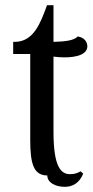

<svg xmlns="http://www.w3.org/2000/svg" viewBox="-20 -620 358 743"><path d="M187 -401C201 -399 217 -398 230 -398C273 -398 318 -408 318 -441C318 -453 311 -474 281 -479C267 -464 235 -459 187 -458V-600H162C137 -531 110 -458 37 -458H31V-411H97V-79C97 11 109 59 163 59C163 86 193 103 231 103C262 103 288 87 302 52L292 43C281 49 270 54 251 54C218 54 187 30 187 -109Z"/></svg>

Font: Milonga
Style: Regular
Weight: 400
Designer: Pablo Impallari, Brenda Gallo, Rodrigo Fuenzalida
Foundry: Pablo Impallari, Brenda Gallo, Rodrigo Fuenzalida
Version: Version 1.000